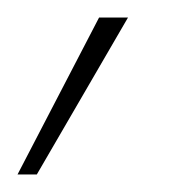

<svg xmlns="http://www.w3.org/2000/svg" viewBox="-105 -76 220 219"><path d="M-85 123 8 -56H41L-63 123Z"/></svg>

Font: DM Sans 10pt Thin
Style: Italic
Weight: 250
Italic angle: -10°
Version: Version 4.004;gftools[0.9.30]